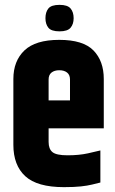

<svg xmlns="http://www.w3.org/2000/svg" viewBox="-20 -764 472 790"><path d="M35 -439Q35 -513 80.5 -556.5Q126 -600 224 -600Q322 -600 364.5 -556.5Q407 -513 407 -439V-317H268V-437Q268 -456 256 -465.5Q244 -475 224 -475Q204 -475 192 -465.5Q180 -456 180 -437V-190L35 -192ZM35 -264H180V-180Q180 -151 196 -138Q212 -125 258 -125Q305 -125 341.5 -133Q378 -141 393 -145V-13Q377 -9 358.5 -4.5Q340 0 313 3Q286 6 243 6Q133 6 84 -39Q35 -84 35 -168ZM165 -351H407V-236H165ZM167 -689Q167 -714 179 -729Q191 -744 225 -744Q258 -744 270.5 -729Q283 -714 283 -689Q283 -665 270.5 -650Q258 -635 225 -635Q191 -635 179 -650Q167 -665 167 -689Z"/></svg>

Font: Khand Variable Light
Style: Regular
Weight: 300
Designer: Satya Rajpurohit
Foundry: Indian Type Foundry
Version: Version 3.000